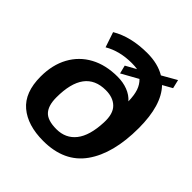

<svg xmlns="http://www.w3.org/2000/svg" viewBox="-187 -808 957 957"><g transform="rotate(45 291.5 -330.0)"><path d="M28 -203Q28 -286 61.5 -347Q95 -408 156 -441Q217 -474 300 -474Q339 -474 371.5 -461.5Q404 -449 425 -425Q424 -468 414.5 -496Q405 -524 385 -543L297 -494L286 -538L342 -569Q324 -572 302 -572Q217 -572 154 -535L127 -615Q206 -662 322 -662Q396 -662 448 -631L525 -675L536 -629L486 -601Q556 -529 556 -367Q556 -188 484 -86.5Q412 15 264 15Q154 15 91 -38Q28 -91 28 -203ZM413 -264Q416 -327 387 -356Q358 -385 306 -385Q157 -385 157 -185Q157 -128 182 -100.5Q207 -73 269 -73Q334 -73 371.5 -120.5Q409 -168 413 -264Z"/></g></svg>

Font: Pridi Medium
Style: Regular
Weight: 500
Designer: Katatrad Team
Foundry: CadsonDemak
Version: Version 1.001